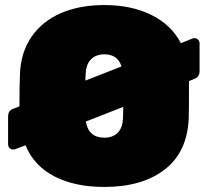

<svg xmlns="http://www.w3.org/2000/svg" viewBox="-20 -730 820 760"><path d="M59 -436Q62 -522 104.5 -584Q147 -646 221 -678Q295 -710 393 -710Q500 -710 579 -671Q658 -632 696 -559L738 -576Q745 -579 749 -579Q758 -579 764 -573Q770 -567 770 -558V-450Q770 -437 765 -429.5Q760 -422 748 -417L728 -409V-364Q728 -292 727 -260Q721 -128 632 -59Q543 10 393 10Q276 10 195 -32Q114 -74 81 -155L44 -141Q36 -138 33 -138Q24 -138 18 -144Q12 -150 12 -159V-267Q12 -281 17 -288.5Q22 -296 34 -300L57 -309Q57 -395 59 -436ZM461 -467Q446 -515 393 -515Q360 -515 340 -495Q320 -475 319 -434Q318 -426 318 -411ZM320 -249Q330 -185 393 -185Q427 -185 446.5 -205Q466 -225 467 -266L468 -307Z"/></svg>

Font: Rubik
Style: Regular
Weight: 900
Designer: Hubert & Fischer
Foundry: Hubert & Fischer
Version: Version 1.100